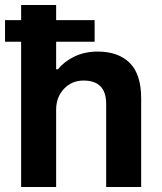

<svg xmlns="http://www.w3.org/2000/svg" viewBox="-20 -743 642 763"><path d="M64 0V-577.1H0V-663.1H64V-723.1H203.1V-663.1H356V-577.1H203.1V-467.8H210Q236.8 -500 277.3 -519Q317.9 -538.1 368.2 -538.1Q450.2 -538.1 495.6 -492.9Q541 -447.8 541 -352.1V0H401.9V-330.1Q401.9 -422.9 312 -422.9Q265.1 -422.9 234.1 -389.9Q203.1 -356.9 203.1 -307.1V0Z"/></svg>

Font: Archivo
Style: Bold
Weight: 700
Designer: Hector Gatti
Foundry: Omnibus-Type
Version: Version 2.001